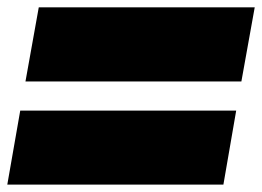

<svg xmlns="http://www.w3.org/2000/svg" viewBox="-32 -600 711 521"><path d="M-12.2 -99.1 22.9 -299.8H608.9L574.2 -99.1ZM37.1 -378.9 73.2 -580.1H659.2L623 -378.9Z"/></svg>

Font: SVN-Poppins Black
Style: Italic
Weight: 900
Italic angle: -10°
Designer: Ninad Kale (Devanagari), Jonny Pinhorn (Latin)
Foundry: Indian Type Foundry
Version: Version 3.002 2017